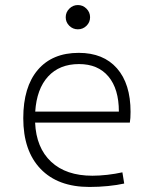

<svg xmlns="http://www.w3.org/2000/svg" viewBox="-20 -739 626 769"><path d="M338.4 9.8Q211.9 9.8 142.6 -62.5Q73.2 -134.8 73.2 -265.6Q73.2 -390.6 131.3 -459Q189.5 -527.3 295.4 -527.3Q394 -527.3 448.5 -465.3Q502.9 -403.3 502.9 -291Q502.9 -263.7 500 -248H120.6Q125 -147 184.8 -91.1Q244.6 -35.2 350.1 -35.2Q377.4 -35.2 409.7 -38.8Q441.9 -42.5 470.2 -48.8L477.5 -3.9Q449.7 2.4 412.8 6.1Q376 9.8 338.4 9.8ZM121.1 -292H456.1Q456.1 -382.8 414.3 -432.6Q372.6 -482.4 296.4 -482.4Q218.3 -482.4 172.6 -432.6Q127 -382.8 121.1 -292ZM292 -621.6Q272 -621.6 257.6 -635.7Q243.2 -649.9 243.2 -669.9Q243.2 -689.9 257.6 -704.3Q272 -718.8 292 -718.8Q312 -718.8 326.4 -704.3Q340.8 -689.9 340.8 -669.9Q340.8 -649.9 326.4 -635.7Q312 -621.6 292 -621.6Z"/></svg>

Font: Cascadia Mono NF ExtraLight
Style: Regular
Weight: 200
Monospace: yes
Designer: Aaron Bell
Foundry: Saja Typeworks
Version: Version 2404.023; ttfautohint (v1.8.4)